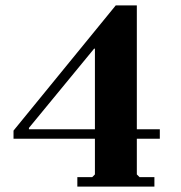

<svg xmlns="http://www.w3.org/2000/svg" viewBox="-20 -690 670 710"><path d="M30 -177 87 -212H571V-177ZM30 -177V-207L408 -670H486V-45L496 -35H551V0H266V-35H321L331 -45V-510H328L87 -217V-212Z"/></svg>

Font: Brygada 1918
Style: Bold
Weight: 700
Designer: Mateusz Machalski | Borys Kosmynka | Przemek Hoffer
Foundry: NIEPODLEGLA 2018
Version: Version 3.006